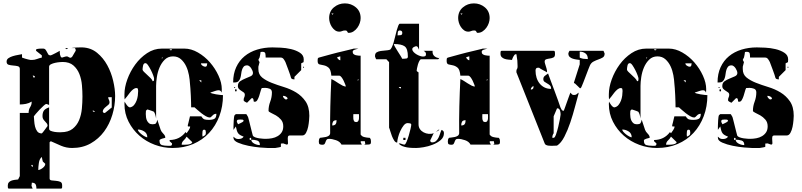

<svg xmlns="http://www.w3.org/2000/svg" viewBox="-20 -847 4738 1134"><path d="M400 -563Q404 -564 413.5 -565Q423 -566 433.5 -566.5Q444 -567 453.5 -567Q463 -567 467 -567Q517 -565 553.5 -535Q590 -505 613.5 -462Q637 -419 648.5 -369.5Q660 -320 660 -280Q660 -224 643.5 -169Q627 -114 595 -70.5Q563 -27 515.5 0Q468 27 406 27Q372 27 341 14Q310 1 280 -13L273 -7V207Q273 217 284.5 218.5Q296 220 310 221Q324 222 335.5 226.5Q347 231 347 247Q347 249 347 258Q347 267 340 267H195Q195 248 189 240Q183 232 168 232Q168 240 167 243Q166 246 166 248.5Q166 251 167.5 254.5Q169 258 173 267H33Q27 267 26.5 260Q26 253 26 250Q26 238 31.5 231Q37 224 46 220.5Q55 217 65.5 215.5Q76 214 87 213L97 193V-180H149Q149 -200 158 -214Q167 -228 167 -243V-247Q151 -237 133 -233.5Q115 -230 97 -230V-440Q97 -453 85 -456Q73 -459 58 -460Q43 -461 31 -464.5Q19 -468 19 -483Q19 -496 30 -503.5Q41 -511 56 -515.5Q71 -520 86 -522.5Q101 -525 110 -527V-507Q110 -507 115.5 -505Q121 -503 129 -500.5Q137 -498 145.5 -496Q154 -494 160 -493H170Q184 -493 198.5 -498.5Q213 -504 227 -507V-520L193 -547V-553Q193 -556 198.5 -557.5Q204 -559 211 -559.5Q218 -560 224.5 -560Q231 -560 234 -560Q244 -560 249 -553.5Q254 -547 257.5 -539.5Q261 -532 265 -526Q269 -520 277 -520H280Q283 -521 290.5 -524.5Q298 -528 306.5 -532.5Q315 -537 322.5 -541Q330 -545 333 -547Q333 -544 333 -537.5Q333 -531 334.5 -524.5Q336 -518 338.5 -512.5Q341 -507 347 -507Q348 -507 356.5 -510Q365 -513 367 -513H369Q370 -513 371 -513.5Q372 -514 374 -514Q380 -514 385 -510Q390 -506 397 -506Q400 -506 400 -507Q401 -507 403.5 -509.5Q406 -512 407 -513Q410 -519 418 -532Q426 -545 427 -547Q428 -548 426 -557L423 -563ZM380 -560Q378 -557 373 -557Q368 -557 367 -560Q365 -563 373.5 -563Q382 -563 380 -560ZM270 -87Q270 -78 280 -74Q290 -70 302.5 -68Q315 -66 326 -66Q337 -66 340 -66Q383 -66 408.5 -86Q434 -106 447 -137Q460 -168 463.5 -205Q467 -242 467 -277Q467 -308 464 -343.5Q461 -379 449 -409.5Q437 -440 413.5 -460.5Q390 -481 350 -481Q346 -481 333 -480Q320 -479 306 -476Q292 -473 281 -467.5Q270 -462 270 -453V-227Q268 -228 262 -230.5Q256 -233 253 -233Q249 -233 237.5 -222.5Q226 -212 213.5 -199Q201 -186 191 -174Q181 -162 180 -160Q181 -150 182 -133Q183 -116 187 -99.5Q191 -83 200 -71Q209 -59 227 -59Q228 -59 233.5 -66Q239 -73 245 -81L261 -103Q261 -112 256.5 -118Q252 -124 246 -130Q240 -136 235.5 -143Q231 -150 231 -161Q231 -180 238 -192Q245 -204 270 -213ZM187 -393Q183 -399 180 -400H173L180 -387ZM640 -273H619Q619 -265 623 -258Q627 -251 627 -242Q627 -234 620.5 -228.5Q614 -223 606.5 -217Q599 -211 593 -204Q587 -197 587 -187Q587 -186 589.5 -183.5Q592 -181 593 -180H600Q601 -181 605 -184Q609 -187 614.5 -191.5Q620 -196 625 -200Q630 -204 633 -207Q635 -207 638 -210Q639 -211 640 -213ZM540 -187Q539 -191 533 -193Q533 -194 530 -194Q528 -194 527 -193Q528 -188 533 -187Q534 -186 537 -186Q539 -186 540 -187ZM233 107Q232 104 229.5 93.5Q227 83 227 80Q213 91 209.5 115.5Q206 140 206 157Q211 157 218.5 153.5Q226 150 233 144.5Q240 139 244 132.5Q248 126 247 120ZM173 127H165Q165 135 173 140Z M1069 -560Q1109 -560 1149 -537Q1189 -514 1220 -478.5Q1251 -443 1270.5 -400.5Q1290 -358 1290 -320L1289 -300Q1285 -309 1281 -311.5Q1277 -314 1270 -314Q1268 -314 1265.5 -313.5Q1263 -313 1262 -313Q1260 -313 1254.5 -311Q1249 -309 1242.5 -307Q1236 -305 1230.5 -303Q1225 -301 1222 -300Q1223 -298 1233 -295Q1243 -292 1255.5 -290Q1268 -288 1280 -286.5Q1292 -285 1297 -285Q1297 -218 1275.5 -161Q1254 -104 1215 -62Q1176 -20 1121 3.5Q1066 27 999 27Q945 27 894 8Q843 -11 803.5 -45.5Q764 -80 739.5 -128Q715 -176 715 -233L716 -247Q717 -245 720.5 -239Q724 -233 728.5 -227Q733 -221 738.5 -216.5Q744 -212 749 -213Q763 -216 772 -227Q781 -238 786.5 -252.5Q792 -267 794 -282.5Q796 -298 796 -310Q796 -316 794.5 -321.5Q793 -327 786 -327Q776 -327 766 -319Q756 -311 747 -299.5Q738 -288 730 -277Q722 -266 716 -260Q715 -263 715 -275Q715 -287 715 -290Q715 -331 732 -378Q749 -425 778.5 -465.5Q808 -506 848.5 -533Q889 -560 936 -560ZM996 -553Q997 -556 989 -556Q981 -556 982 -553Q984 -550 989 -550Q994 -550 996 -553ZM1169 -160Q1179 -144 1189 -141.5Q1199 -139 1214 -139Q1235 -139 1246.5 -145.5Q1258 -152 1258 -175Q1244 -175 1234.5 -164Q1225 -153 1219 -153Q1209 -153 1196 -160.5Q1183 -168 1170 -178Q1157 -188 1146 -198Q1135 -208 1129 -213H1109Q1109 -221 1108.5 -241Q1108 -261 1107 -283.5Q1106 -306 1104.5 -325.5Q1103 -345 1102 -353Q1101 -375 1096 -403Q1091 -431 1079.5 -455.5Q1068 -480 1049 -497Q1030 -514 1002 -514Q973 -514 953.5 -495Q934 -476 922.5 -449Q911 -422 906.5 -392Q902 -362 902 -340V-147Q902 -150 899.5 -160Q897 -170 896 -173Q895 -176 892.5 -181Q890 -186 889 -187Q885 -189 878.5 -191.5Q872 -194 865.5 -196Q859 -198 854.5 -199.5Q850 -201 849 -200L842 -193L841 -174Q841 -165 842.5 -154Q844 -143 848.5 -134Q853 -125 860.5 -119Q868 -113 881 -113Q896 -113 901 -118.5Q906 -124 909 -140L929 -80Q933 -69 944.5 -57.5Q956 -46 956 -36V-33Q954 -32 948.5 -31Q943 -30 937 -28Q931 -26 926.5 -23.5Q922 -21 922 -17Q922 6 936.5 10Q951 14 970 14Q975 14 985.5 14Q996 14 996 3V0L982 -13V-20Q1042 -21 1076 -67L1082 -60Q1087 -67 1095 -78.5Q1103 -90 1103 -100H1090L1089 -107Q1091 -113 1093 -122Q1095 -131 1097 -139Q1100 -149 1102 -160ZM936 -507V-500L942 -507ZM890 -383Q890 -388 884.5 -403Q879 -418 871 -433.5Q863 -449 854.5 -461.5Q846 -474 839 -474Q828 -474 825 -459.5Q822 -445 822 -436Q822 -431 830 -423Q838 -415 848.5 -405.5Q859 -396 869 -386Q879 -376 882 -367Q889 -368 889.5 -373.5Q890 -379 890 -383ZM1167 -473Q1167 -465 1176 -459Q1185 -453 1192 -453Q1200 -453 1202 -460.5Q1204 -468 1204 -473ZM1169 -373H1156L1169 -360ZM850 -36Q850 -59 832 -70.5Q814 -82 794 -82Q794 -76 801 -68Q808 -60 817 -53Q826 -46 835.5 -41Q845 -36 850 -36ZM1196 -63Q1196 -69 1194.5 -75Q1193 -81 1185 -81Q1177 -81 1176 -69.5Q1175 -58 1175 -53L1176 -40Q1186 -44 1191 -48.5Q1196 -53 1196 -63ZM1082 -40Q1076 -28 1064.5 -17.5Q1053 -7 1053 8Q1059 8 1068 8Q1077 8 1087 7Q1097 6 1105 3Q1113 0 1116 -7Z M1506 -439Q1506 -407 1528.5 -389Q1551 -371 1584 -358Q1617 -345 1656.5 -333Q1696 -321 1729 -301Q1762 -281 1784.5 -248.5Q1807 -216 1807 -163Q1807 -156 1805.5 -137Q1804 -118 1800 -98Q1796 -78 1787.5 -62.5Q1779 -47 1766 -47H1693Q1682 -47 1680.5 -38.5Q1679 -30 1680 -20Q1681 -10 1681 -1.5Q1681 7 1673 7Q1671 7 1662.5 3.5Q1654 0 1653 0L1639 1V20Q1639 21 1626.5 23.5Q1614 26 1606 27H1560Q1547 27 1514 24Q1481 21 1446.5 14Q1412 7 1385.5 -4.5Q1359 -16 1359 -33V-40Q1368 -31 1373.5 -28.5Q1379 -26 1389 -26Q1398 -26 1406 -29Q1414 -32 1419 -40Q1406 -45 1398.5 -49.5Q1391 -54 1386.5 -60Q1382 -66 1379 -75.5Q1376 -85 1373 -100L1359 -80V-97Q1359 -103 1359.5 -114Q1360 -125 1360.5 -136Q1361 -147 1362.5 -156Q1364 -165 1366 -167L1373 -173H1433Q1435 -173 1437 -170Q1439 -167 1441 -163Q1444 -159 1446 -153Q1448 -147 1451.5 -132Q1455 -117 1459.5 -100Q1464 -83 1467.5 -68Q1471 -53 1473 -47Q1476 -40 1487 -36Q1498 -32 1511 -30Q1524 -28 1535 -27.5Q1546 -27 1549 -27Q1568 -27 1586.5 -30.5Q1605 -34 1620 -43Q1635 -52 1644 -66Q1653 -80 1653 -101Q1653 -125 1639.5 -140.5Q1626 -156 1609.5 -165.5Q1593 -175 1579.5 -181Q1566 -187 1566 -193Q1566 -220 1576 -246.5Q1586 -273 1586 -301Q1586 -318 1572.5 -323Q1559 -328 1546 -328L1526 -327Q1522 -320 1518.5 -306.5Q1515 -293 1510.5 -279.5Q1506 -266 1500 -256Q1494 -246 1485 -246Q1480 -246 1479 -247Q1478 -248 1478 -250.5Q1478 -253 1477.5 -257Q1477 -261 1473 -267H1466L1439 -240Q1435 -242 1427 -246Q1419 -250 1419 -256Q1419 -265 1422.5 -272Q1426 -279 1426 -287Q1426 -296 1419.5 -301Q1413 -306 1405.5 -310.5Q1398 -315 1391.5 -321.5Q1385 -328 1385 -339Q1385 -358 1399 -367.5Q1413 -377 1429.5 -383.5Q1446 -390 1460 -396.5Q1474 -403 1474 -416Q1474 -422 1471 -429.5Q1468 -437 1463.5 -444Q1459 -451 1452.5 -456Q1446 -461 1440 -461Q1426 -461 1419.5 -453.5Q1413 -446 1409.5 -435Q1406 -424 1404.5 -410.5Q1403 -397 1399.5 -386Q1396 -375 1388.5 -367.5Q1381 -360 1366 -360H1357Q1357 -411 1375 -450Q1393 -489 1424.5 -515Q1456 -541 1498.5 -554Q1541 -567 1589 -567Q1607 -567 1638 -565.5Q1669 -564 1699 -557Q1729 -550 1751.5 -535.5Q1774 -521 1774 -496L1773 -480L1759 -473V-433L1719 -393V-378Q1715 -378 1708 -379.5Q1701 -381 1699 -387Q1698 -392 1693.5 -405.5Q1689 -419 1683.5 -433.5Q1678 -448 1673 -461.5Q1668 -475 1666 -480Q1663 -487 1656 -497Q1649 -507 1639 -507H1549Q1549 -522 1547 -531.5Q1545 -541 1529 -541Q1522 -541 1519 -540Q1519 -536 1516.5 -523Q1514 -510 1513 -507Q1512 -506 1509 -500Q1506 -494 1506 -493Q1506 -492 1509.5 -486.5Q1513 -481 1513 -480Q1513 -478 1509.5 -466.5Q1506 -455 1506 -453ZM1773 -447Q1770 -446 1770 -450Q1770 -454 1773 -453Q1776 -453 1776 -450Q1776 -447 1773 -447ZM1366 -327Q1363 -326 1363 -330Q1363 -334 1366 -333Q1369 -333 1369 -330Q1369 -327 1366 -327ZM1373 -307Q1368 -307 1368 -313.5Q1368 -320 1373 -320Q1378 -320 1378 -313.5Q1378 -307 1373 -307ZM1673 -260Q1677 -261 1679 -267Q1670 -281 1651 -281Q1651 -274 1656 -268.5Q1661 -263 1666 -260ZM1386 -113Q1389 -115 1402 -120.5Q1415 -126 1419 -133Q1418 -140 1410.5 -140.5Q1403 -141 1399 -141Q1394 -141 1386.5 -140Q1379 -139 1379 -130V-127ZM1459 -20Q1464 -20 1464 -26.5Q1464 -33 1459 -33Q1454 -33 1454 -26.5Q1454 -20 1459 -20ZM1515 10Q1515 -12 1499 -17Q1483 -22 1464 -22Q1464 -14 1469.5 -8Q1475 -2 1483 2Q1491 6 1499.5 8Q1508 10 1515 10Z M2110 -740Q2110 -726 2105 -711Q2100 -696 2090.5 -683Q2081 -670 2068 -661.5Q2055 -653 2040 -653Q2035 -653 2034 -655Q2033 -657 2031.5 -660Q2030 -663 2027.5 -665Q2025 -667 2018 -667Q2008 -667 2000.5 -663.5Q1993 -660 1984 -660Q1970 -660 1959 -668Q1948 -676 1940 -688Q1932 -700 1928 -714Q1924 -728 1924 -740Q1924 -780 1952 -803.5Q1980 -827 2017 -827Q2054 -827 2082 -803.5Q2110 -780 2110 -740ZM1937 -767 1944 -760 1950 -767ZM2110 -53Q2110 -51 2115.5 -46Q2121 -41 2124 -40Q2126 -39 2131.5 -37.5Q2137 -36 2143.5 -35Q2150 -34 2155.5 -33.5Q2161 -33 2164 -33Q2169 -27 2170 -22Q2171 -17 2171 -10Q2171 3 2165 5Q2159 7 2147 7H2130Q2139 4 2137 -1.5Q2135 -7 2135 -13H2111L2110 -7L2117 7H1997Q1988 -11 1964.5 -19Q1941 -27 1923 -27Q1913 -27 1909 -21.5Q1905 -16 1903 -9.5Q1901 -3 1897.5 2.5Q1894 8 1885 8Q1874 8 1868.5 5Q1863 2 1863 -10Q1863 -17 1864 -22Q1865 -27 1870 -33Q1876 -34 1885.5 -35Q1895 -36 1904.5 -38Q1914 -40 1921.5 -45Q1929 -50 1930 -60Q1929 -139 1931 -220Q1933 -301 1937 -380Q1947 -376 1958 -369Q1969 -362 1980.5 -354.5Q1992 -347 2003 -341.5Q2014 -336 2023 -336Q2023 -338 2019 -348.5Q2015 -359 2009.5 -370.5Q2004 -382 1997 -391Q1990 -400 1984 -400H1937Q1934 -436 1921 -447Q1908 -458 1893.5 -461Q1879 -464 1867.5 -466.5Q1856 -469 1856 -487Q1856 -491 1856.5 -498Q1857 -505 1864 -507L1937 -527Q1951 -531 1973.5 -536.5Q1996 -542 2017.5 -547Q2039 -552 2054.5 -556Q2070 -560 2070 -560H2097Q2090 -558 2076.5 -554Q2063 -550 2063 -541Q2063 -532 2068.5 -527.5Q2074 -523 2081.5 -521Q2089 -519 2097 -518.5Q2105 -518 2110 -518ZM1990 -514Q1986 -514 1984 -513Q1982 -513 1977 -510.5Q1972 -508 1970 -507Q1973 -503 1978.5 -497Q1984 -491 1990 -491ZM2097 -380 2090 -373H2097ZM2067 -173Q2067 -168 2066.5 -160Q2066 -152 2067 -144.5Q2068 -137 2071.5 -131.5Q2075 -126 2084 -126Q2092 -126 2095.5 -131.5Q2099 -137 2100 -144.5Q2101 -152 2100.5 -160Q2100 -168 2100 -173ZM1968 -137Q1952 -137 1947 -128.5Q1942 -120 1942 -106Q1957 -106 1962.5 -114Q1968 -122 1968 -137Z M2452 -113Q2452 -96 2460.5 -84Q2469 -72 2482.5 -65Q2496 -58 2512 -56.5Q2528 -55 2542 -60Q2540 -58 2537.5 -52.5Q2535 -47 2532 -40.5Q2529 -34 2526 -28Q2523 -22 2522 -20Q2521 -19 2521 -17Q2521 -14 2522 -13Q2523 -8 2528 -7Q2529 -6 2531 -6Q2546 -6 2555 -14Q2564 -22 2569.5 -33Q2575 -44 2579 -57Q2583 -70 2588 -80Q2597 -76 2599.5 -71.5Q2602 -67 2602 -60Q2602 -36 2582.5 -19.5Q2563 -3 2536 7.5Q2509 18 2481.5 22.5Q2454 27 2438 27Q2428 27 2413.5 26.5Q2399 26 2384 23.5Q2369 21 2355.5 15.5Q2342 10 2335 0H2338Q2346 0 2353.5 3.5Q2361 7 2369 7Q2374 7 2381 -9Q2388 -25 2394 -45.5Q2400 -66 2404.5 -85Q2409 -104 2409 -110Q2409 -117 2401 -118.5Q2393 -120 2388 -120Q2375 -120 2364 -106Q2353 -92 2344.5 -73.5Q2336 -55 2331 -35.5Q2326 -16 2326 -5Q2316 -5 2308.5 -16.5Q2301 -28 2295 -43Q2289 -58 2285 -72.5Q2281 -87 2278 -93V-480L2262 -497H2202Q2201 -497 2198.5 -503.5Q2196 -510 2195 -513V-517Q2195 -532 2205 -538Q2215 -544 2229 -546Q2243 -548 2258 -549Q2273 -550 2282 -553Q2288 -555 2294 -567.5Q2300 -580 2305 -597Q2310 -614 2314.5 -633.5Q2319 -653 2323.5 -669Q2328 -685 2332.5 -696Q2337 -707 2342 -707H2455V-553Q2453 -558 2449 -566Q2445 -574 2438 -574Q2433 -574 2424 -569Q2415 -564 2415 -557Q2415 -548 2422.5 -540Q2430 -532 2440 -526Q2450 -520 2460.5 -516.5Q2471 -513 2478 -513Q2486 -513 2491 -515.5Q2496 -518 2496 -527Q2496 -534 2493 -538Q2490 -542 2482 -547H2535Q2533 -527 2545 -516Q2557 -505 2574 -504Q2572 -502 2570.5 -499.5Q2569 -497 2568 -497H2468Q2462 -497 2457 -487.5Q2452 -478 2448.5 -466.5Q2445 -455 2443 -444Q2441 -433 2441 -430Q2441 -427 2442 -427Q2443 -426 2446.5 -423Q2450 -420 2452 -420ZM2341 -667Q2331 -667 2329.5 -656Q2328 -645 2328 -638Q2338 -638 2347 -639.5Q2356 -641 2356 -653Q2356 -667 2341 -667ZM2365 -500Q2372 -500 2380.5 -501.5Q2389 -503 2389 -513Q2389 -559 2370.5 -573Q2352 -587 2306 -587Q2306 -582 2313 -570Q2320 -558 2328.5 -544.5Q2337 -531 2345 -518.5Q2353 -506 2355 -500ZM2574 -504Q2574 -505 2574.5 -505.5Q2575 -506 2575 -507V-506Q2575 -505 2576 -504ZM2348 -333H2335Q2340 -325 2348 -325ZM2568 -80Q2569 -81 2572 -81Q2574 -81 2575 -80L2555 -67ZM2375 -20H2362V-33H2375Z M2872 -740Q2872 -726 2867 -711Q2862 -696 2852.5 -683Q2843 -670 2830 -661.5Q2817 -653 2802 -653Q2797 -653 2796 -655Q2795 -657 2793.5 -660Q2792 -663 2789.5 -665Q2787 -667 2780 -667Q2770 -667 2762.5 -663.5Q2755 -660 2746 -660Q2732 -660 2721 -668Q2710 -676 2702 -688Q2694 -700 2690 -714Q2686 -728 2686 -740Q2686 -780 2714 -803.5Q2742 -827 2779 -827Q2816 -827 2844 -803.5Q2872 -780 2872 -740ZM2699 -767 2706 -760 2712 -767ZM2872 -53Q2872 -51 2877.5 -46Q2883 -41 2886 -40Q2888 -39 2893.5 -37.5Q2899 -36 2905.5 -35Q2912 -34 2917.5 -33.5Q2923 -33 2926 -33Q2931 -27 2932 -22Q2933 -17 2933 -10Q2933 3 2927 5Q2921 7 2909 7H2892Q2901 4 2899 -1.5Q2897 -7 2897 -13H2873L2872 -7L2879 7H2759Q2750 -11 2726.5 -19Q2703 -27 2685 -27Q2675 -27 2671 -21.5Q2667 -16 2665 -9.5Q2663 -3 2659.5 2.5Q2656 8 2647 8Q2636 8 2630.5 5Q2625 2 2625 -10Q2625 -17 2626 -22Q2627 -27 2632 -33Q2638 -34 2647.5 -35Q2657 -36 2666.5 -38Q2676 -40 2683.5 -45Q2691 -50 2692 -60Q2691 -139 2693 -220Q2695 -301 2699 -380Q2709 -376 2720 -369Q2731 -362 2742.5 -354.5Q2754 -347 2765 -341.5Q2776 -336 2785 -336Q2785 -338 2781 -348.5Q2777 -359 2771.5 -370.5Q2766 -382 2759 -391Q2752 -400 2746 -400H2699Q2696 -436 2683 -447Q2670 -458 2655.5 -461Q2641 -464 2629.5 -466.5Q2618 -469 2618 -487Q2618 -491 2618.5 -498Q2619 -505 2626 -507L2699 -527Q2713 -531 2735.5 -536.5Q2758 -542 2779.5 -547Q2801 -552 2816.5 -556Q2832 -560 2832 -560H2859Q2852 -558 2838.5 -554Q2825 -550 2825 -541Q2825 -532 2830.5 -527.5Q2836 -523 2843.5 -521Q2851 -519 2859 -518.5Q2867 -518 2872 -518ZM2752 -514Q2748 -514 2746 -513Q2744 -513 2739 -510.5Q2734 -508 2732 -507Q2735 -503 2740.5 -497Q2746 -491 2752 -491ZM2859 -380 2852 -373H2859ZM2829 -173Q2829 -168 2828.5 -160Q2828 -152 2829 -144.5Q2830 -137 2833.5 -131.5Q2837 -126 2846 -126Q2854 -126 2857.5 -131.5Q2861 -137 2862 -144.5Q2863 -152 2862.5 -160Q2862 -168 2862 -173ZM2730 -137Q2714 -137 2709 -128.5Q2704 -120 2704 -106Q2719 -106 2724.5 -114Q2730 -122 2730 -137Z M3397 -293Q3388 -262 3376 -216Q3364 -170 3348.5 -124Q3333 -78 3313.5 -40Q3294 -2 3270 13L3244 14Q3239 14 3232 14Q3225 14 3218 13Q3211 12 3205 9Q3199 6 3197 0L3030 -420V-427Q3030 -436 3033.5 -439.5Q3037 -443 3037 -455Q3037 -475 3035.5 -490Q3034 -505 3030 -527H3027Q3022 -527 3018 -522Q3014 -517 3011 -511Q3008 -505 3006 -499.5Q3004 -494 3004 -493Q2994 -494 2982 -495Q2970 -496 2960 -499.5Q2950 -503 2943 -510Q2936 -517 2936 -530Q2936 -533 2936.5 -540Q2937 -547 2944 -547H3250Q3257 -547 3257.5 -538Q3258 -529 3258 -527Q3258 -512 3248.5 -507.5Q3239 -503 3227.5 -501.5Q3216 -500 3206.5 -497Q3197 -494 3197 -484V-480Q3197 -478 3199 -471.5Q3201 -465 3203.5 -457Q3206 -449 3208 -442Q3210 -435 3210 -433L3211 -427Q3211 -422 3210 -420Q3208 -422 3201 -425.5Q3194 -429 3186.5 -433Q3179 -437 3172.5 -441Q3166 -445 3164 -447H3157Q3143 -447 3143 -430Q3143 -408 3149 -388.5Q3155 -369 3167 -354Q3179 -339 3196 -330.5Q3213 -322 3235 -322Q3235 -336 3228 -342.5Q3221 -349 3212 -354Q3203 -359 3196 -364Q3189 -369 3189 -380Q3189 -392 3198 -399Q3207 -406 3217 -413Q3221 -402 3231.5 -373.5Q3242 -345 3254 -313.5Q3266 -282 3276 -253.5Q3286 -225 3290 -213Q3292 -209 3296 -201Q3300 -193 3307 -193H3310Q3312 -199 3317 -212Q3322 -225 3327 -240Q3332 -255 3337 -268Q3342 -281 3344 -287Q3344 -288 3346.5 -293.5Q3349 -299 3350 -300Q3355 -292 3359 -289Q3363 -286 3370 -286Q3379 -286 3384.5 -289.5Q3390 -293 3397 -300ZM3544 -547Q3546 -544 3547 -541Q3549 -535 3550 -533Q3551 -533 3551 -530Q3551 -514 3540 -507.5Q3529 -501 3514.5 -496Q3500 -491 3485.5 -483.5Q3471 -476 3464 -460Q3462 -456 3455 -438Q3448 -420 3440.5 -400Q3433 -380 3426 -362Q3419 -344 3417 -340Q3416 -337 3413.5 -332Q3411 -327 3410 -327Q3410 -326 3407 -326Q3404 -326 3404 -327L3377 -353Q3374 -356 3370 -356V-360L3404 -467V-493Q3396 -494 3385 -495.5Q3374 -497 3363 -500.5Q3352 -504 3344.5 -511Q3337 -518 3337 -530V-533Q3338 -536 3340.5 -541.5Q3343 -547 3344 -547ZM3404 -507Q3404 -506 3411.5 -503.5Q3419 -501 3424 -500L3452 -498Q3452 -521 3438 -531.5Q3424 -542 3404 -542ZM3131 -333Q3131 -338 3130 -340Q3125 -336 3120 -331Q3115 -326 3115 -318Q3131 -318 3131 -333ZM3250 -33Q3257 -33 3264 -53Q3271 -73 3277 -97.5Q3283 -122 3287 -144Q3291 -166 3291 -170Q3291 -174 3290.5 -180.5Q3290 -187 3288 -193Q3286 -199 3282.5 -203Q3279 -207 3273 -207H3270L3250 -160V-60Q3242 -49 3242 -33Z M3930 -560Q3970 -560 4010 -537Q4050 -514 4081 -478.5Q4112 -443 4131.5 -400.5Q4151 -358 4151 -320L4150 -300Q4146 -309 4142 -311.5Q4138 -314 4131 -314Q4129 -314 4126.5 -313.5Q4124 -313 4123 -313Q4121 -313 4115.5 -311Q4110 -309 4103.5 -307Q4097 -305 4091.5 -303Q4086 -301 4083 -300Q4084 -298 4094 -295Q4104 -292 4116.5 -290Q4129 -288 4141 -286.5Q4153 -285 4158 -285Q4158 -218 4136.5 -161Q4115 -104 4076 -62Q4037 -20 3982 3.5Q3927 27 3860 27Q3806 27 3755 8Q3704 -11 3664.5 -45.5Q3625 -80 3600.5 -128Q3576 -176 3576 -233L3577 -247Q3578 -245 3581.5 -239Q3585 -233 3589.5 -227Q3594 -221 3599.5 -216.5Q3605 -212 3610 -213Q3624 -216 3633 -227Q3642 -238 3647.5 -252.5Q3653 -267 3655 -282.5Q3657 -298 3657 -310Q3657 -316 3655.5 -321.5Q3654 -327 3647 -327Q3637 -327 3627 -319Q3617 -311 3608 -299.5Q3599 -288 3591 -277Q3583 -266 3577 -260Q3576 -263 3576 -275Q3576 -287 3576 -290Q3576 -331 3593 -378Q3610 -425 3639.5 -465.5Q3669 -506 3709.5 -533Q3750 -560 3797 -560ZM3857 -553Q3858 -556 3850 -556Q3842 -556 3843 -553Q3845 -550 3850 -550Q3855 -550 3857 -553ZM4030 -160Q4040 -144 4050 -141.5Q4060 -139 4075 -139Q4096 -139 4107.5 -145.5Q4119 -152 4119 -175Q4105 -175 4095.5 -164Q4086 -153 4080 -153Q4070 -153 4057 -160.5Q4044 -168 4031 -178Q4018 -188 4007 -198Q3996 -208 3990 -213H3970Q3970 -221 3969.5 -241Q3969 -261 3968 -283.5Q3967 -306 3965.5 -325.5Q3964 -345 3963 -353Q3962 -375 3957 -403Q3952 -431 3940.5 -455.5Q3929 -480 3910 -497Q3891 -514 3863 -514Q3834 -514 3814.5 -495Q3795 -476 3783.5 -449Q3772 -422 3767.5 -392Q3763 -362 3763 -340V-147Q3763 -150 3760.5 -160Q3758 -170 3757 -173Q3756 -176 3753.5 -181Q3751 -186 3750 -187Q3746 -189 3739.5 -191.5Q3733 -194 3726.5 -196Q3720 -198 3715.5 -199.5Q3711 -201 3710 -200L3703 -193L3702 -174Q3702 -165 3703.5 -154Q3705 -143 3709.5 -134Q3714 -125 3721.5 -119Q3729 -113 3742 -113Q3757 -113 3762 -118.5Q3767 -124 3770 -140L3790 -80Q3794 -69 3805.5 -57.5Q3817 -46 3817 -36V-33Q3815 -32 3809.5 -31Q3804 -30 3798 -28Q3792 -26 3787.5 -23.5Q3783 -21 3783 -17Q3783 6 3797.5 10Q3812 14 3831 14Q3836 14 3846.5 14Q3857 14 3857 3V0L3843 -13V-20Q3903 -21 3937 -67L3943 -60Q3948 -67 3956 -78.5Q3964 -90 3964 -100H3951L3950 -107Q3952 -113 3954 -122Q3956 -131 3958 -139Q3961 -149 3963 -160ZM3797 -507V-500L3803 -507ZM3751 -383Q3751 -388 3745.5 -403Q3740 -418 3732 -433.5Q3724 -449 3715.5 -461.5Q3707 -474 3700 -474Q3689 -474 3686 -459.5Q3683 -445 3683 -436Q3683 -431 3691 -423Q3699 -415 3709.5 -405.5Q3720 -396 3730 -386Q3740 -376 3743 -367Q3750 -368 3750.5 -373.5Q3751 -379 3751 -383ZM4028 -473Q4028 -465 4037 -459Q4046 -453 4053 -453Q4061 -453 4063 -460.5Q4065 -468 4065 -473ZM4030 -373H4017L4030 -360ZM3711 -36Q3711 -59 3693 -70.5Q3675 -82 3655 -82Q3655 -76 3662 -68Q3669 -60 3678 -53Q3687 -46 3696.5 -41Q3706 -36 3711 -36ZM4057 -63Q4057 -69 4055.5 -75Q4054 -81 4046 -81Q4038 -81 4037 -69.5Q4036 -58 4036 -53L4037 -40Q4047 -44 4052 -48.5Q4057 -53 4057 -63ZM3943 -40Q3937 -28 3925.5 -17.5Q3914 -7 3914 8Q3920 8 3929 8Q3938 8 3948 7Q3958 6 3966 3Q3974 0 3977 -7Z M4367 -439Q4367 -407 4389.5 -389Q4412 -371 4445 -358Q4478 -345 4517.5 -333Q4557 -321 4590 -301Q4623 -281 4645.5 -248.5Q4668 -216 4668 -163Q4668 -156 4666.5 -137Q4665 -118 4661 -98Q4657 -78 4648.5 -62.5Q4640 -47 4627 -47H4554Q4543 -47 4541.5 -38.5Q4540 -30 4541 -20Q4542 -10 4542 -1.5Q4542 7 4534 7Q4532 7 4523.5 3.5Q4515 0 4514 0L4500 1V20Q4500 21 4487.5 23.5Q4475 26 4467 27H4421Q4408 27 4375 24Q4342 21 4307.5 14Q4273 7 4246.5 -4.5Q4220 -16 4220 -33V-40Q4229 -31 4234.5 -28.5Q4240 -26 4250 -26Q4259 -26 4267 -29Q4275 -32 4280 -40Q4267 -45 4259.5 -49.5Q4252 -54 4247.5 -60Q4243 -66 4240 -75.5Q4237 -85 4234 -100L4220 -80V-97Q4220 -103 4220.5 -114Q4221 -125 4221.5 -136Q4222 -147 4223.5 -156Q4225 -165 4227 -167L4234 -173H4294Q4296 -173 4298 -170Q4300 -167 4302 -163Q4305 -159 4307 -153Q4309 -147 4312.5 -132Q4316 -117 4320.5 -100Q4325 -83 4328.5 -68Q4332 -53 4334 -47Q4337 -40 4348 -36Q4359 -32 4372 -30Q4385 -28 4396 -27.5Q4407 -27 4410 -27Q4429 -27 4447.5 -30.5Q4466 -34 4481 -43Q4496 -52 4505 -66Q4514 -80 4514 -101Q4514 -125 4500.5 -140.5Q4487 -156 4470.5 -165.5Q4454 -175 4440.5 -181Q4427 -187 4427 -193Q4427 -220 4437 -246.5Q4447 -273 4447 -301Q4447 -318 4433.5 -323Q4420 -328 4407 -328L4387 -327Q4383 -320 4379.5 -306.5Q4376 -293 4371.5 -279.5Q4367 -266 4361 -256Q4355 -246 4346 -246Q4341 -246 4340 -247Q4339 -248 4339 -250.5Q4339 -253 4338.5 -257Q4338 -261 4334 -267H4327L4300 -240Q4296 -242 4288 -246Q4280 -250 4280 -256Q4280 -265 4283.5 -272Q4287 -279 4287 -287Q4287 -296 4280.5 -301Q4274 -306 4266.5 -310.5Q4259 -315 4252.5 -321.5Q4246 -328 4246 -339Q4246 -358 4260 -367.5Q4274 -377 4290.5 -383.5Q4307 -390 4321 -396.5Q4335 -403 4335 -416Q4335 -422 4332 -429.5Q4329 -437 4324.5 -444Q4320 -451 4313.5 -456Q4307 -461 4301 -461Q4287 -461 4280.5 -453.5Q4274 -446 4270.5 -435Q4267 -424 4265.5 -410.5Q4264 -397 4260.5 -386Q4257 -375 4249.5 -367.5Q4242 -360 4227 -360H4218Q4218 -411 4236 -450Q4254 -489 4285.5 -515Q4317 -541 4359.5 -554Q4402 -567 4450 -567Q4468 -567 4499 -565.5Q4530 -564 4560 -557Q4590 -550 4612.5 -535.5Q4635 -521 4635 -496L4634 -480L4620 -473V-433L4580 -393V-378Q4576 -378 4569 -379.5Q4562 -381 4560 -387Q4559 -392 4554.5 -405.5Q4550 -419 4544.5 -433.5Q4539 -448 4534 -461.5Q4529 -475 4527 -480Q4524 -487 4517 -497Q4510 -507 4500 -507H4410Q4410 -522 4408 -531.5Q4406 -541 4390 -541Q4383 -541 4380 -540Q4380 -536 4377.5 -523Q4375 -510 4374 -507Q4373 -506 4370 -500Q4367 -494 4367 -493Q4367 -492 4370.5 -486.5Q4374 -481 4374 -480Q4374 -478 4370.5 -466.5Q4367 -455 4367 -453ZM4634 -447Q4631 -446 4631 -450Q4631 -454 4634 -453Q4637 -453 4637 -450Q4637 -447 4634 -447ZM4227 -327Q4224 -326 4224 -330Q4224 -334 4227 -333Q4230 -333 4230 -330Q4230 -327 4227 -327ZM4234 -307Q4229 -307 4229 -313.5Q4229 -320 4234 -320Q4239 -320 4239 -313.5Q4239 -307 4234 -307ZM4534 -260Q4538 -261 4540 -267Q4531 -281 4512 -281Q4512 -274 4517 -268.5Q4522 -263 4527 -260ZM4247 -113Q4250 -115 4263 -120.5Q4276 -126 4280 -133Q4279 -140 4271.5 -140.5Q4264 -141 4260 -141Q4255 -141 4247.5 -140Q4240 -139 4240 -130V-127ZM4320 -20Q4325 -20 4325 -26.5Q4325 -33 4320 -33Q4315 -33 4315 -26.5Q4315 -20 4320 -20ZM4376 10Q4376 -12 4360 -17Q4344 -22 4325 -22Q4325 -14 4330.5 -8Q4336 -2 4344 2Q4352 6 4360.5 8Q4369 10 4376 10Z"/></svg>

Font: Genkaimincho
Style: Regular
Weight: 800
Designer: Dr. Ken Lunde (project architect, glyph set definition & overall production); Masataka HATTORI \u670D \u90E8 \u6B63 \u8C
Foundry: Adobe Systems Incorporated
Version: Version 1.00